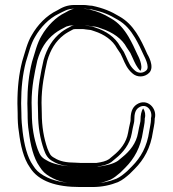

<svg xmlns="http://www.w3.org/2000/svg" viewBox="-20 -726 694 772"><path d="M282.3 -72H281.8C247.4 -72 219.6 -77.6 199.9 -90.4C181.7 -99.7 179.7 -107.6 170.6 -129.4C156.3 -171 148 -215.9 148 -271.9C148 -285 147.7 -298.6 147 -312.9C147 -376.6 158.5 -430.2 169.8 -481.3C183.1 -526.4 203.3 -559.8 236.5 -585.4C246.5 -593.2 260.5 -600.8 274.5 -608.1C276.7 -608.6 279.5 -609 280.8 -609H314.4C318.1 -609 319.5 -608.6 321 -608.2L339.1 -606H339.6C344.2 -606 352 -603.3 360.1 -600.4C398.4 -588.2 433.3 -564.3 450.3 -531.8L464.9 -509.9L473.1 -492.5C483.2 -469.3 491.5 -449.4 511.3 -432C530.9 -413.4 561.2 -414.6 579.8 -433.2C604.3 -457.7 572.4 -508.5 572.4 -508.5C545.3 -569.4 517.3 -628 460.2 -659.9C427 -680.3 394.9 -693.5 349.9 -703H349C339.5 -703 328.5 -706 315.4 -706H280.8C248.5 -706 230.2 -696.2 209.7 -684.1C166.4 -663.6 130.6 -625.2 108 -585.3C89.4 -555 80.6 -515.5 69.3 -479.8C56 -427.9 50 -373.9 50 -310.4V-310.2L50 -310.1C50.7 -296.5 51 -283.5 51 -271.2C51 -243.5 51.9 -219 56.1 -194.8C62.3 -143.2 74.5 -88.7 100.2 -52.8C135.3 3.8 207.5 26 301.8 26H351.1C392.4 26 424.9 17.9 454.1 6.4C473.3 -2.2 488.5 -15.5 501.6 -27L521.3 -46.7C558.5 -83.9 585.6 -131.1 594.9 -196.4C596.4 -207 602 -229.1 602 -243.5V-248.5C614 -290.5 571.3 -333.4 529.9 -306.3C509.6 -293 505 -270.2 505 -243.5C505 -241.2 504.5 -237.3 503.2 -232.3C498.8 -214.4 499.1 -212.6 495.1 -192.9C488.5 -153.1 463.2 -122.4 435.3 -100.2L418.6 -86.3C406.8 -78.2 390 -74 368.4 -71H301.8C294.1 -71 287.7 -71.4 282.3 -72ZM587 -250.6V-243.5C587 -232.2 581.8 -210.6 580.1 -198.6C571.2 -136.4 545.9 -92.6 510.7 -57.3L491.4 -38C477.7 -26 464.2 -14.7 448.3 -7.5C418 4.5 390.5 11 351.1 11H301.8C238.7 11 192.6 1.7 155.2 -20.3C133.9 -32.9 123.9 -43.1 112.7 -61.1C89.6 -93.4 77.1 -145.6 71 -196.6C68.1 -220.1 66 -243.3 66 -271.2C66 -283.7 65.6 -297.2 65 -310.6C65.1 -374.5 71 -425.8 83.7 -475.7C95.6 -513.4 103.9 -549.9 120.9 -577.7C142.6 -615.8 176.4 -651.7 216.1 -670.5C238.4 -681 250 -691 280.8 -691H315.4C325.7 -691 337.4 -688.2 348.3 -688C392.4 -678.5 420.3 -666.8 452.7 -647C484.3 -629.3 504.5 -604.5 523 -573.7C535.9 -551.7 547.7 -527.1 558.6 -502.5C560.3 -498.7 583 -457.6 569.2 -443.8C556.1 -430.7 535.3 -429.9 521.5 -443.1C504 -458.4 497.3 -474.6 486.7 -498.7L478 -517.3L463.2 -539.5C443.3 -576.6 405.2 -601.8 364.8 -614.6C357 -617.4 348.9 -620.6 339.7 -621L324.4 -622.9C318.4 -624.2 318.2 -624 314.4 -624H280.8C276.1 -624 273.1 -623.1 269.3 -622.2C254.5 -614.6 239.3 -606.6 227.3 -597.3C191.1 -569.3 169.2 -532.4 155.3 -485C143.9 -433.7 132 -378.7 132 -312.9V-312.6L132 -312.2C132.7 -298.1 133 -284.8 133 -271.9C133 -214.4 141.6 -167.6 156.4 -124.6C163.5 -103.8 172.1 -88.1 192.4 -77.4C220.5 -59.5 259.1 -56 301.8 -56H369.5C392.5 -59.2 411.9 -63.5 427.7 -74.4L444.7 -88.6C474 -111.8 502.5 -145.8 509.9 -190.2C513.8 -209.9 513.5 -211.6 517.8 -228.7C519.2 -234.5 520 -239.1 520 -243.5C520 -269.2 524.6 -284.9 538.1 -293.7C569.4 -314.2 595.5 -280.1 587 -250.6ZM301.8 11H351.1C380.7 11 389.7 10 424.2 -3.6C436.5 -9.3 451.6 -21.3 464.5 -32.6L483.9 -52C519.4 -87.5 545.8 -133.1 555 -197.2C556.6 -208.4 562 -230.3 562 -243.5V-249.3C566.2 -264.1 563.2 -279.2 555.6 -290.1C548.1 -279.5 545 -262.8 545 -243.5C545 -240.4 544.4 -236.2 543.1 -230.9C538.7 -213.3 539 -211.6 535 -191.8C528.1 -150.5 501.9 -118 471.6 -93.9L454.5 -79.7C435.3 -66.4 405.4 -60.1 375.6 -56H301.8C292.7 -56 287.8 -56.1 276.7 -57C233.7 -57.6 192.4 -65.9 166.3 -82.2C142.7 -94.7 139.7 -106.4 131 -127.3C116.3 -170 108 -215.2 108 -271.9C108 -285 107.7 -298.2 107 -312.8C107 -377.6 118.6 -431 130 -482.7C143.6 -529.1 164 -563.7 200.5 -592C213.7 -602.2 230.9 -611 246.7 -619.2C259.3 -622.2 257 -624 280.8 -624H314.4C321.4 -624 336.5 -622 347.3 -620.8C371.9 -618.8 379.5 -614.2 386.8 -611.6C434.2 -596.2 471 -569.7 489.4 -535.1L504.1 -513.1L512.5 -495C522.1 -473.2 529.7 -455.7 544.6 -441.2C557.8 -460.9 533.4 -505.1 533.4 -505.1L533.1 -505.6C522 -530.5 510.1 -555.5 496.9 -578.1C478 -609.6 456.5 -635.1 426.6 -651.8C396.2 -670.4 371.6 -680.5 337 -688.5C322.8 -689.7 316.8 -690.8 314.9 -691H280.8C274.5 -691 263.9 -688.1 242.4 -675.4C205.8 -658.1 169.6 -621.8 147.1 -582.1C129.3 -553.1 120.6 -514.7 109 -478.2C96 -427.2 90 -373.5 90 -310.4C90.7 -296.6 91 -283.6 91 -271.2C91 -243.6 91.9 -219.7 96 -195.6C102.2 -144 114.5 -90.7 139 -56.4C150.9 -37.2 161.2 -27.3 181.3 -15.5C219.3 6.9 251.1 11 301.8 11Z"/></svg>

Font: HoneyBee
Style: Blur
Weight: 700
Foundry: Cannot Into Space Fonts
Version: Version 0.89